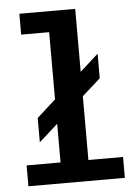

<svg xmlns="http://www.w3.org/2000/svg" viewBox="-53 -792 607 834"><g transform="rotate(-5 250.0 -375.0)"><path d="M37 0V-91H185V-259.5L103 -186V-292L185 -366V-659H63V-750H306.5V-475.5L386.5 -547.5V-440.5L306.5 -369V-91H457.5V0Z"/></g></svg>

Font: Trispace Medium
Style: Regular
Weight: 500
Designer: Tyler Finck
Foundry: Etcetera Type Company
Version: Version 1.210; ttfautohint (v1.8.3)